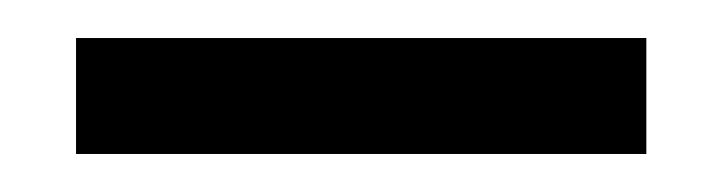

<svg xmlns="http://www.w3.org/2000/svg" viewBox="-20 -661 380 101"><path d="M320 -641H20V-580H320Z"/></svg>

Font: Tilda Sans VF
Style: Regular
Weight: 400
Designer: ParaType Ltd
Foundry: ParaType Ltd
Version: Version 1.010